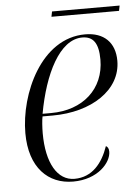

<svg xmlns="http://www.w3.org/2000/svg" viewBox="-49 -683 536 733"><g transform="rotate(-5 218.5 -317.0)"><path d="M174 -624H433L437 -644H178ZM202 10C297 10 349 -50 349 -92C349 -105 344 -111 338 -114C316 -50 276 0 208 0C143 0 102 -69 102 -184C102 -205 104 -236 107 -248H146C295 -248 410 -323 410 -435C410 -505 368 -546 296 -546C127 -546 36 -340 36 -190C36 -57 107 10 202 10ZM141 -258H108C135 -408 197 -535 284 -535C326 -535 346 -508 346 -445C346 -333 263 -258 141 -258Z"/></g></svg>

Font: Noto Serif Display SemiCondensed Light
Style: Italic
Weight: 300
Width: 4
Italic angle: -12°
Designer: Monotype Design Team
Foundry: Monotype Imaging Inc.
Version: Version 2.009